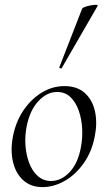

<svg xmlns="http://www.w3.org/2000/svg" viewBox="-20 -751 438 785"><path d="M154 14Q106.2 14 75.3 -13.8Q44.4 -41.6 33.2 -88.6Q22 -135.6 32.8 -193Q44 -251.6 74.8 -298.1Q105.6 -344.6 149.6 -371.8Q193.6 -399 243.4 -399Q295.4 -399 326.8 -370.7Q358.2 -342.4 368.4 -295.5Q378.6 -248.6 367.4 -193Q355.2 -129.8 321.7 -82.9Q288.2 -36 243.8 -11Q199.4 14 154 14ZM188.8 -11Q230.4 -11 264.7 -47.3Q299 -83.6 310.8 -149Q318 -186 315.9 -225.3Q313.8 -264.6 302 -298.6Q290.2 -332.6 268.2 -353.8Q246.2 -375 213.6 -375Q172 -375 137.2 -337.8Q102.4 -300.6 89.4 -236Q81.4 -197.4 84 -158Q86.6 -118.6 99.1 -85.2Q111.6 -51.8 134.4 -31.4Q157.2 -11 188.8 -11ZM232.6 -473Q231.6 -470 226.1 -472Q220.6 -474 222.6 -476L316 -716Q317.8 -719.4 327.9 -723Q338 -726.6 350.8 -729Q363.6 -731.4 372.5 -731.3Q381.4 -731.2 379.2 -727Z"/></svg>

Font: Cormorant Infant Light
Style: Italic
Weight: 300
Italic angle: -10°
Designer: Christian Thalmann (Catharsis Fonts)
Foundry: Catharsis Fonts
Version: Version 4.001